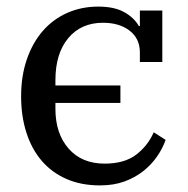

<svg xmlns="http://www.w3.org/2000/svg" viewBox="-20 -550 569 582"><path d="M283 12Q226 12 181.5 -7.5Q137 -27 106.5 -62.5Q76 -98 60 -148Q44 -198 44 -258Q44 -320 61.5 -370.5Q79 -421 110 -456.5Q141 -492 184 -511Q227 -530 278 -530Q326 -530 356 -513.5Q386 -497 401 -471H404V-518H472V-362H404V-391Q404 -433 373 -457Q342 -481 292 -481Q226 -481 187 -434.5Q148 -388 148 -307V-291H345V-238H148V-220Q148 -145 188 -99.5Q228 -54 297 -54Q357 -54 392.5 -81Q428 -108 446 -149L482 -126Q473 -100 456 -75.5Q439 -51 414.5 -31.5Q390 -12 357.5 0Q325 12 283 12Z"/></svg>

Font: IBM Plex Serif Text
Style: Regular
Weight: 450
Designer: Mike Abbink, Paul van der Laan, Pieter van Rosmalen
Foundry: Bold Monday
Version: Version 3.001